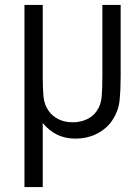

<svg xmlns="http://www.w3.org/2000/svg" viewBox="-20 -548 562 770"><path d="M78.1 -528.3H151.4V-242.2Q151.4 -192.4 154.5 -159.9Q157.7 -127.4 176.3 -101.6Q190.4 -82 214.8 -69.8Q239.3 -57.6 271 -57.6Q303.2 -57.6 328.1 -69.6Q353 -81.5 367.2 -101.6Q384.8 -126.5 387.7 -159.4Q390.6 -192.4 390.6 -242.2V-528.3H463.9V-242.2Q463.9 -189 459.7 -146.2Q455.6 -103.5 430.2 -65.4Q408.7 -32.7 370.1 -12.5Q331.5 7.8 280.8 7.8Q202.6 7.8 151.4 -54.7V202.1H78.1Z"/></svg>

Font: Gidole
Style: Regular
Weight: 400
Version: Version 2.100; ttfautohint (v1.8.4.7-5d5b)